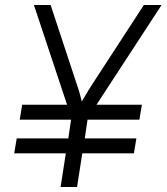

<svg xmlns="http://www.w3.org/2000/svg" viewBox="-20 -750 668 770"><path d="M37 -135 47 -195H254L265 -270H59L69 -330H249L116 -730H183L288 -412Q296 -389 301 -370.5Q306 -352 308 -343Q313 -351 324 -370Q335 -389 350 -412L557 -730H628L367 -330H549L539 -270H331L320 -195H527L517 -135H310L289 0H223L244 -135Z"/></svg>

Font: JetBrains Mono NL ExtraLight
Style: Italic
Weight: 200
Italic angle: -9°
Monospace: yes
Designer: Philipp Nurullin, Konstantin Bulenkov
Foundry: JetBrains
Version: Version 2.305; ttfautohint (v1.8.4.7-5d5b)